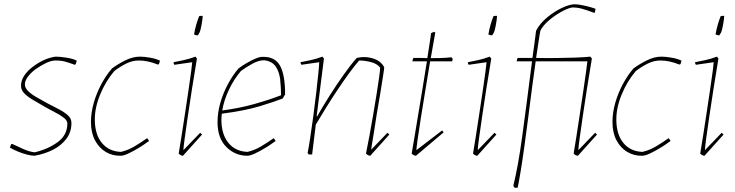

<svg xmlns="http://www.w3.org/2000/svg" viewBox="-20 -720 3425 895"><path d="M141 6Q127 6 105.5 0.5Q84 -5 62.5 -14Q41 -23 26 -32L32 -48L37 -49Q60 -38 89.5 -25Q119 -12 142 -10Q205 -25 249.5 -58Q294 -91 294 -144Q294 -158 277.5 -171Q261 -184 235.5 -197Q210 -210 184 -225Q159 -240 134.5 -254Q110 -268 94 -284Q78 -300 78 -320Q78 -346 93.5 -368.5Q109 -391 132 -408Q158 -428 184.5 -440Q211 -452 239 -456Q260 -456 291 -451Q322 -446 338 -437L335 -428L333 -421L328 -418Q307 -426 286.5 -432Q266 -438 239 -438Q219 -438 194 -426Q169 -414 144 -396Q124 -381 110 -362.5Q96 -344 96 -327Q96 -310 111.5 -295Q127 -280 151 -266.5Q175 -253 200 -239Q227 -225 253 -211.5Q279 -198 296 -183Q313 -168 313 -147Q313 -104 289 -72.5Q265 -41 226 -21.5Q187 -2 141 6Z M543 6Q505 7 473.5 -11.5Q442 -30 423 -65.5Q404 -101 404 -151Q404 -195 417 -240.5Q430 -286 452.5 -328Q475 -370 502 -401Q529 -421 564 -438.5Q599 -456 633 -456Q652 -456 680.5 -451Q709 -446 726 -437L724 -431L721 -421L716 -419Q669 -438 628 -438Q597 -438 568 -423.5Q539 -409 513 -389Q472 -341 446.5 -278.5Q421 -216 422 -159Q423 -92 455.5 -53Q488 -14 544 -12Q577 -20 605 -36.5Q633 -53 666 -76L675 -63Q665 -56 651.5 -46.5Q638 -37 624 -29Q601 -15 578.5 -4.5Q556 6 543 6Z M876 -430 793 -418Q789 -422 789 -430Q806 -433 835.5 -439.5Q865 -446 891 -456L898 -447Q886 -377 875 -306Q864 -235 855 -174Q846 -113 840.5 -72Q835 -31 835 -20L913 -101L922 -93L833 6Q823 6 813 -4Q819 -39 827 -90.5Q835 -142 843.5 -198Q852 -254 859.5 -305Q867 -356 871.5 -390Q876 -424 876 -430ZM885 -559V-562Q892 -603 908 -644Q911 -646 916 -646Q921 -646 925 -646Q924 -627 919 -601.5Q914 -576 911 -570Q910 -568 906 -561.5Q902 -555 902 -555Q900 -555 895 -556Q890 -557 885 -559Z M1133 6Q1076 6 1035 -35Q994 -76 994 -151Q994 -195 1007 -240.5Q1020 -286 1042.5 -328Q1065 -370 1092 -401Q1109 -414 1130.5 -426.5Q1152 -439 1172.5 -447.5Q1193 -456 1206 -455Q1262 -456 1285.5 -413.5Q1309 -371 1309 -280L1298 -261Q1263 -247 1193 -225.5Q1123 -204 1014 -190Q1012 -174 1012 -159Q1013 -92 1045.5 -53Q1078 -14 1134 -12Q1167 -20 1195 -36.5Q1223 -53 1256 -76L1265 -63Q1255 -56 1241.5 -46.5Q1228 -37 1214 -29Q1191 -15 1168.5 -4.5Q1146 6 1133 6ZM1103 -389Q1070 -350 1047 -301.5Q1024 -253 1016 -205Q1098 -216 1167 -235.5Q1236 -255 1290 -276Q1290 -314 1286 -349.5Q1282 -385 1265.5 -409.5Q1249 -434 1213 -439Q1188 -440 1157.5 -423.5Q1127 -407 1103 -389Z M1706 6Q1696 6 1686 -4Q1693 -39 1702 -86.5Q1711 -134 1719.5 -184.5Q1728 -235 1735.5 -281.5Q1743 -328 1747.5 -361Q1752 -394 1752 -405Q1738 -423 1709.5 -430.5Q1681 -438 1654 -438Q1634 -415 1608 -379.5Q1582 -344 1554 -302Q1526 -260 1499.5 -217.5Q1473 -175 1452 -139L1435 0H1419L1414 -7Q1419 -31 1426 -77.5Q1433 -124 1440.5 -179Q1448 -234 1454 -287Q1460 -340 1464 -379Q1468 -418 1468 -430L1385 -418Q1381 -422 1381 -430Q1398 -433 1427.5 -439.5Q1457 -446 1483 -456L1490 -447L1456 -178L1458 -177Q1484 -223 1517 -275Q1550 -327 1583.5 -374Q1617 -421 1643 -450Q1651 -452 1659.5 -453Q1668 -454 1676 -454Q1705 -454 1731 -443Q1757 -432 1771 -407Q1771 -400 1765.5 -365.5Q1760 -331 1752.5 -283.5Q1745 -236 1736 -187Q1730 -146 1724 -109Q1718 -72 1714 -48.5Q1710 -25 1710 -22L1786 -101L1795 -93Z M1919 6Q1909 6 1899 -4Q1904 -33 1912.5 -83.5Q1921 -134 1931 -195.5Q1941 -257 1951.5 -319Q1962 -381 1970 -434H1903Q1903 -445 1908 -450Q1926 -450 1942 -450Q1958 -450 1972 -449Q1979 -495 1984 -526.5Q1989 -558 1989 -565L2003 -572L2009 -568Q2000 -516 1988 -449Q2010 -449 2033 -449.5Q2056 -450 2084 -453L2090 -447L2088 -434H1985Q1974 -367 1962.5 -297.5Q1951 -228 1941.5 -168Q1932 -108 1926.5 -68.5Q1921 -29 1921 -20L2041 -112L2048 -103Z M2248 -430 2165 -418Q2161 -422 2161 -430Q2178 -433 2207.5 -439.5Q2237 -446 2263 -456L2270 -447Q2258 -377 2247 -306Q2236 -235 2227 -174Q2218 -113 2212.5 -72Q2207 -31 2207 -20L2285 -101L2294 -93L2205 6Q2195 6 2185 -4Q2191 -39 2199 -90.5Q2207 -142 2215.5 -198Q2224 -254 2231.5 -305Q2239 -356 2243.5 -390Q2248 -424 2248 -430ZM2257 -559V-562Q2264 -603 2280 -644Q2283 -646 2288 -646Q2293 -646 2297 -646Q2296 -627 2291 -601.5Q2286 -576 2283 -570Q2282 -568 2278 -561.5Q2274 -555 2274 -555Q2272 -555 2267 -556Q2262 -557 2257 -559Z M2379 155Q2375 151 2373 145Q2395 57 2414 -82Q2433 -221 2460 -434H2389Q2389 -445 2394 -450Q2407 -450 2424.5 -450Q2442 -450 2462 -450Q2466 -480 2470.5 -512Q2475 -544 2479 -577Q2496 -610 2529.5 -638Q2563 -666 2599 -683Q2635 -700 2658 -700Q2678 -700 2708 -693Q2738 -686 2756 -679L2753 -661H2747Q2713 -674 2690 -680Q2667 -686 2645 -685Q2623 -680 2593 -663Q2563 -646 2537 -623.5Q2511 -601 2499 -577Q2496 -564 2491 -529Q2486 -494 2479 -450Q2522 -449 2570 -449.5Q2618 -450 2661.5 -451.5Q2705 -453 2732 -456L2739 -447Q2727 -377 2716 -306Q2705 -235 2696 -174Q2687 -113 2681.5 -72Q2676 -31 2676 -20L2754 -101L2763 -93L2674 6Q2664 6 2654 -4Q2660 -38 2667.5 -87.5Q2675 -137 2683.5 -192.5Q2692 -248 2699.5 -299Q2707 -350 2712 -386.5Q2717 -423 2718 -434H2477Q2469 -380 2460.5 -314Q2452 -248 2443 -178Q2434 -108 2425 -42Q2415 31 2406 84.5Q2397 138 2393 155Z M2974 6Q2936 7 2904.5 -11.5Q2873 -30 2854 -65.5Q2835 -101 2835 -151Q2835 -195 2848 -240.5Q2861 -286 2883.5 -328Q2906 -370 2933 -401Q2960 -421 2995 -438.5Q3030 -456 3064 -456Q3083 -456 3111.5 -451Q3140 -446 3157 -437L3155 -431L3152 -421L3147 -419Q3100 -438 3059 -438Q3028 -438 2999 -423.5Q2970 -409 2944 -389Q2903 -341 2877.5 -278.5Q2852 -216 2853 -159Q2854 -92 2886.5 -53Q2919 -14 2975 -12Q3008 -20 3036 -36.5Q3064 -53 3097 -76L3106 -63Q3096 -56 3082.5 -46.5Q3069 -37 3055 -29Q3032 -15 3009.5 -4.5Q2987 6 2974 6Z M3307 -430 3224 -418Q3220 -422 3220 -430Q3237 -433 3266.5 -439.5Q3296 -446 3322 -456L3329 -447Q3317 -377 3306 -306Q3295 -235 3286 -174Q3277 -113 3271.5 -72Q3266 -31 3266 -20L3344 -101L3353 -93L3264 6Q3254 6 3244 -4Q3250 -39 3258 -90.5Q3266 -142 3274.5 -198Q3283 -254 3290.5 -305Q3298 -356 3302.5 -390Q3307 -424 3307 -430ZM3316 -559V-562Q3323 -603 3339 -644Q3342 -646 3347 -646Q3352 -646 3356 -646Q3355 -627 3350 -601.5Q3345 -576 3342 -570Q3341 -568 3337 -561.5Q3333 -555 3333 -555Q3331 -555 3326 -556Q3321 -557 3316 -559Z"/></svg>

Font: Labrada Thin
Style: Italic
Weight: 100
Italic angle: -7°
Designer: Mercedes Jáuregui
Foundry: Omnibus-Type Team
Version: Version 1.000; ttfautohint (v1.8.4.7-5d5b)